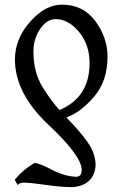

<svg xmlns="http://www.w3.org/2000/svg" viewBox="-20 -502 513 810"><path d="M231.9 -37.1V-38.1Q357.9 -91.8 357.9 -235.8Q357.9 -314 313 -367.7Q268.1 -421.4 214.8 -421.4Q177.7 -421.4 149.4 -379.9Q121.1 -338.4 121.1 -284.7Q121.1 -196.8 159.4 -135Q197.8 -73.2 231.9 -37.1ZM288.1 287.6Q240.2 287.6 173.8 278.1Q107.4 268.6 81.1 268.6Q61 268.6 54.7 278.8L42 256.3Q79.1 211.9 125.5 185.5Q144.5 185.5 198.7 213.9Q252.9 242.2 300.8 243.7Q324.7 243.7 324.7 214.8Q324.7 156.2 183.8 23.7Q43 -108.9 43 -251Q43 -337.9 106.9 -410.2Q170.9 -482.4 241.2 -482.4Q331.1 -482.4 382.3 -412.8Q433.6 -343.3 433.6 -262.7Q433.6 -160.6 377.4 -94.7Q321.3 -28.8 260.3 -6.3Q318.4 53.2 350.8 99.6Q383.3 146 383.3 196.3Q377.4 277.8 288.1 287.6Z"/></svg>

Font: Almanac
Style: Regular
Weight: 400
Designer: Eden's Almanac
Version: Version 3.501;March 28, 2021;FontCreator 13.0.0.2683 64-bit